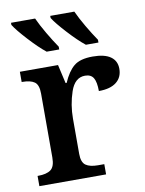

<svg xmlns="http://www.w3.org/2000/svg" viewBox="-86 -827 671 887"><g transform="rotate(-10 249.5 -383.0)"><path d="M26 -48H29Q68 -48 88 -62.5Q108 -77 108 -120V-420Q108 -461 89 -474.5Q70 -488 32 -488H29V-536H208L228 -448H233Q255 -499 284 -523Q313 -547 372 -547Q428 -547 456 -527Q484 -507 484 -470Q484 -430 455.5 -407.5Q427 -385 373 -385Q373 -427 361.5 -446.5Q350 -466 322 -466Q274 -466 253.5 -405.5Q233 -345 233 -280V-115Q233 -75 252.5 -61.5Q272 -48 309 -48H339V0H26ZM28 -756V-766H141Q156 -733 180 -692Q204 -651 226 -619V-606H167Q133 -633 88.5 -681.5Q44 -730 28 -756ZM212 -756V-766H325Q340 -733 364 -692Q388 -651 410 -619V-606H351Q317 -633 272.5 -681.5Q228 -730 212 -756Z"/></g></svg>

Font: Noto Serif SemiBold
Style: Regular
Weight: 600
Designer: Monotype Design Team
Foundry: Monotype Imaging Inc.
Version: Version 1.001